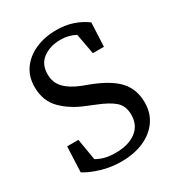

<svg xmlns="http://www.w3.org/2000/svg" viewBox="-168 -793 848 917"><g transform="rotate(-30 256.0 -335.0)"><path d="M235 15Q179 15 127 -0.5Q75 -16 40 -38L46 -178H108L128 -60Q151 -47 175.5 -41Q200 -35 232 -35Q303 -35 345 -66.5Q387 -98 387 -156Q387 -204 357.5 -230.5Q328 -257 264 -282L225 -298Q148 -328 100.5 -376Q53 -424 53 -500Q53 -558 82.5 -599Q112 -640 163 -662.5Q214 -685 278 -685Q328 -685 369 -671Q410 -657 442 -633L436 -502H375L354 -615Q317 -635 272 -635Q215 -635 176 -606.5Q137 -578 137 -522Q137 -476 166.5 -445.5Q196 -415 250 -394L290 -379Q388 -341 430 -293.5Q472 -246 472 -175Q472 -116 441.5 -73.5Q411 -31 358 -8Q305 15 235 15Z"/></g></svg>

Font: Source Serif 4
Style: Regular
Weight: 400
Designer: Frank Grießhammer
Foundry: Adobe
Version: Version 4.005;hotconv 1.1.0;makeotfexe 2.6.0